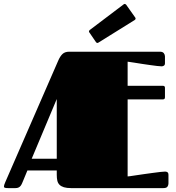

<svg xmlns="http://www.w3.org/2000/svg" viewBox="-55 -967 906 987"><path d="M601.1 -60.1Q601.1 -59.6 613.3 -61.3Q625.5 -63 644.3 -65.9Q663.1 -68.8 686 -72Q709 -75.2 730.2 -78.1Q751.5 -81.1 768.8 -83Q786.1 -85 793.9 -85Q801.3 -85 806.2 -81.3Q811 -77.6 811 -68.8V-23.9Q811 -15.1 805.9 -7.6Q800.8 0 784.2 0H311Q288.1 0 273.7 -4.4Q259.3 -8.8 251 -17.1Q242.7 -25.4 239.7 -38.1Q236.8 -50.8 236.8 -67.9V-90.8H85.9L64.9 -40Q61.5 -31.7 58.3 -24.4Q55.2 -17.1 51 -11.7Q46.9 -6.3 40.5 -3.2Q34.2 0 24.4 0H-12.2Q-23.4 0 -29.1 -1.5Q-34.7 -2.9 -34.7 -9.3Q-34.7 -14.6 -27.8 -30.8L244.1 -654.8Q253.9 -677.7 266.4 -689.5Q278.8 -701.2 300.8 -701.2H767.1Q781.2 -701.2 787.1 -693.6Q793 -686 793 -676.8V-642.1Q793 -632.8 787.4 -629.4Q781.7 -626 776.4 -626Q768.1 -626 752 -627.9Q735.8 -629.9 716.3 -632.6Q696.8 -635.3 676.3 -638.4Q655.8 -641.6 639.2 -644.3Q622.6 -647 611.8 -648.4Q601.1 -649.9 601.1 -649.9V-525.9H782.7Q793 -525.9 793 -515.6V-466.8Q793 -456.1 782.7 -456.1H601.1ZM236.8 -150.9V-458L107.9 -150.9ZM452.6 -749Q450.7 -748 449.2 -747.1Q447.8 -746.1 446.3 -746.1Q440.9 -746.1 438 -751L405.3 -798.8Q402.3 -802.2 402.3 -805.7Q402.3 -809.1 406.7 -813L579.6 -943.8Q583 -946.8 586.4 -946.8Q589.8 -946.8 593.8 -942.4L638.7 -878.9Q642.1 -875 642.1 -871.6Q642.1 -867.2 637.7 -864.3Z"/></svg>

Font: Fascinate Cyrillic
Style: Regular
Weight: 900
Designer: Denis Ignatov
Foundry: Astigmatic (AOETI)
Version: Version 1.00 November 30, 2018, initial release